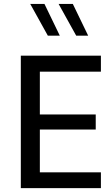

<svg xmlns="http://www.w3.org/2000/svg" viewBox="-20 -975 572 995"><path d="M502.9 -82V0H87.9V-686.5H502.9V-603.5H186.5V-381.8H476.1V-303.7H186.5V-82ZM290 -790H228L136.7 -954.6H210.4ZM437 -790H375L283.7 -954.6H357.4Z"/></svg>

Font: Estedad-FD Medium
Style: Regular
Weight: 500
Designer: Amin Abedi
Version: Version 7.3